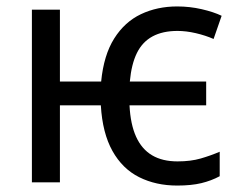

<svg xmlns="http://www.w3.org/2000/svg" viewBox="-20 -566 741 596"><path d="M530 10Q464 10 412 -16Q360 -42 329 -97.5Q298 -153 293 -239H166V0H79V-536H166V-313H294Q302 -395 334.5 -446.5Q367 -498 417.5 -522Q468 -546 530 -546Q569 -546 606 -537.5Q643 -529 668 -517L643 -445Q618 -456 588 -463Q558 -470 531 -470Q485 -470 453.5 -453Q422 -436 405 -401.5Q388 -367 383 -313H620V-239H382Q385 -180 402.5 -141.5Q420 -103 452 -84Q484 -65 531 -65Q572 -65 603 -74Q634 -83 662 -95V-19Q636 -5 605 2.5Q574 10 530 10Z"/></svg>

Font: Noto Sans Display
Style: Regular
Weight: 400
Designer: Monotype Design Team
Foundry: Monotype Imaging Inc.
Version: Version 2.003